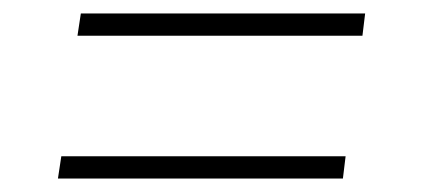

<svg xmlns="http://www.w3.org/2000/svg" viewBox="-20 -433 630 285"><path d="M518 -380H95L100 -413H522ZM489 -168H66L71 -201H493Z"/></svg>

Font: Exo 2.0 Extra Light
Style: Italic
Weight: 250
Italic angle: -8°
Designer: Natanael Gama
Version: Version 1.001;PS 001.001;hotconv 1.0.70;makeotf.lib2.5.58329